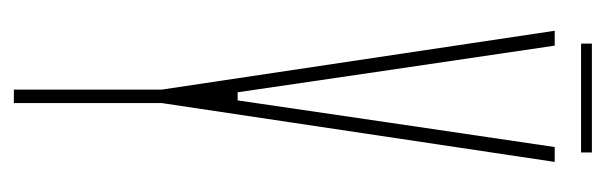

<svg xmlns="http://www.w3.org/2000/svg" viewBox="-326 -570 895 284"><g transform="rotate(90 122.0 -427.5)"><path d="M112 0V-218V-219L25 -800H47L83 -556L116 -331H128L161 -556L197 -800H219L132 -219V-218V0ZM44 -855H205V-839H44Z"/></g></svg>

Font: Big Shoulders Display Thin Thin
Style: Regular
Weight: 250
Version: Version 2.002